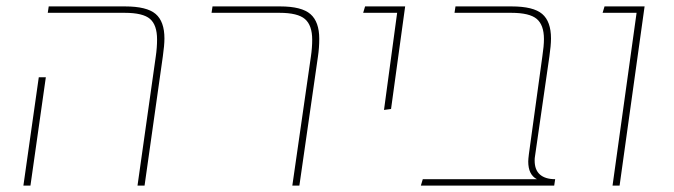

<svg xmlns="http://www.w3.org/2000/svg" viewBox="-20 -579 2104 599"><path d="M466 -403Q470 -430 470 -456Q470 -501 448 -520Q426 -539 369 -539H129L132 -559H370Q438 -559 465.5 -535.5Q493 -512 493 -459Q493 -438 488 -403L431 0H409ZM101 -338H123L75 0H53Z M950 -403Q954 -430 954 -455Q954 -500 931.5 -519.5Q909 -539 852 -539H640L643 -559H854Q921 -559 948.5 -535Q976 -511 976 -458Q976 -430 972 -403L914 0H892Z M1219 -539H1113L1119 -559H1244L1200 -239L1178 -236Z M1648 -78Q1648 -49 1664.5 -34.5Q1681 -20 1712 -20L1709 0H1293L1299 -20H1655Q1628 -34 1628 -75Q1628 -82 1630 -98L1672 -403Q1677 -436 1677 -457Q1677 -501 1654.5 -520Q1632 -539 1575 -539H1398L1401 -559H1576Q1644 -559 1671.5 -535.5Q1699 -512 1699 -459Q1699 -438 1694 -403L1649 -91Q1648 -86 1648 -78Z M1966 -539H1860L1866 -559H1991L1913 0H1891Z"/></svg>

Font: FiraGO Thin
Style: Italic
Weight: 100
Italic angle: -8°
Designer: bBox Type GmbH
Foundry: bBox Type GmbH
Version: Version 1.001